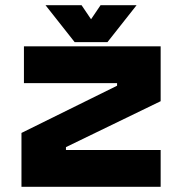

<svg xmlns="http://www.w3.org/2000/svg" viewBox="-20 -718 700 738"><path d="M62.5 0V-207L430 -388.5V-398.5H72V-540H597.5V-329L233.5 -152.5V-141.5H597.5V0ZM267 -556 155 -698H293.5L330 -644L366.5 -698H505L393 -556Z"/></svg>

Font: Tourney Expanded Black
Style: Regular
Weight: 900
Width: 7
Designer: Tyler Finck
Foundry: Etcetera Type Co
Version: Version 1.010; ttfautohint (v1.8.3)